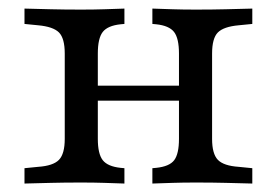

<svg xmlns="http://www.w3.org/2000/svg" viewBox="-20 -434 655 454"><path d="M442.7 -2.4Q412.1 -2.4 388.3 -1.6Q364.5 -0.8 340.3 0V-36.3L349.2 -37.1Q380.6 -40.3 391.9 -55.2Q403.2 -70.2 403.2 -105.6V-206.5H481.5V-105.6Q481.5 -70.2 495.2 -56Q508.9 -41.9 544.4 -39.5L576.6 -36.3V0Q544.4 -0.8 513.7 -1.6Q483.1 -2.4 442.7 -2.4ZM171.8 -2.4Q131.5 -2.4 100.8 -1.6Q70.2 -0.8 37.9 0V-36.3L70.2 -39.5Q105.6 -41.9 119.4 -56Q133.1 -70.2 133.1 -105.6V-307.3Q133.1 -343.5 119.4 -357.3Q105.6 -371 70.2 -374.2L37.9 -377.4V-413.7Q70.2 -412.9 100.8 -412.1Q131.5 -411.3 171.8 -411.3Q202.4 -411.3 226.2 -412.1Q250 -412.9 274.2 -413.7V-377.4L265.3 -376.6Q234.7 -373.4 223 -358.5Q211.3 -343.5 211.3 -307.3V-105.6Q211.3 -70.2 223 -55.2Q234.7 -40.3 265.3 -37.1L274.2 -36.3V0Q250 -0.8 226.2 -1.6Q202.4 -2.4 171.8 -2.4ZM403.2 -206.5V-307.3Q403.2 -343.5 391.5 -358.5Q379.8 -373.4 349.2 -376.6L340.3 -377.4V-413.7Q364.5 -412.9 388.3 -412.1Q412.1 -411.3 442.7 -411.3Q483.1 -411.3 513.7 -412.1Q544.4 -412.9 576.6 -413.7V-377.4L544.4 -374.2Q508.9 -371 495.2 -357.3Q481.5 -343.5 481.5 -307.3V-206.5ZM182.3 -196V-231.5H432.3V-196Z"/></svg>

Font: Playfair 9pt
Style: Regular
Weight: 400
Designer: Claus Eggers Sørensen
Foundry: Claus Eggers Sørensen
Version: Version 2.203